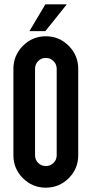

<svg xmlns="http://www.w3.org/2000/svg" viewBox="-20 -868 424 888"><path d="M189.9 -848.1H289.1L189.9 -724.1H116.2ZM341.8 -549.8V-149.9Q341.8 -87.9 297.9 -43.9Q253.9 0 191.9 0Q129.9 0 85.9 -43.9Q42 -87.9 42 -149.9V-549.8Q42 -611.8 85.9 -656Q129.9 -700.2 191.9 -700.2Q253.9 -700.2 297.9 -656Q341.8 -611.8 341.8 -549.8ZM142.1 -549.8V-408.2V-291V-149.9Q142.1 -128.9 156.5 -114.5Q170.9 -100.1 191.9 -100.1Q212.9 -100.1 227.5 -114.5Q242.2 -128.9 242.2 -149.9V-291V-408.2V-549.8Q242.2 -570.8 227.5 -585.4Q212.9 -600.1 191.9 -600.1Q170.9 -600.1 156.5 -585.4Q142.1 -570.8 142.1 -549.8Z"/></svg>

Font: OSP-DIN
Style: DIN
Weight: 500
Width: 3
Version: Version 001.000